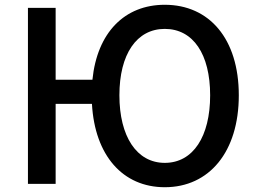

<svg xmlns="http://www.w3.org/2000/svg" viewBox="-20 -770 1076 804"><path d="M670 -88C552 -88 480 -199 480 -371C480 -543 552 -649 670 -649C789 -649 860 -543 860 -371C860 -199 789 -88 670 -88ZM670 14C856 14 980 -134 980 -371C980 -608 856 -750 670 -750C502 -750 387 -634 367 -436H213V-737H97V0H213V-335H365C377 -119 494 14 670 14Z"/></svg>

Font: Noto Sans CJK TC Medium
Style: Regular
Weight: 500
Designer: Ryoko NISHIZUKA 西塚涼子 (kana, bopomofo & ideographs); Paul D. Hunt (Latin, Greek & Cyrillic); Sandoll Communications 산돌커뮤니
Foundry: Adobe
Version: Version 2.004;hotconv 1.0.118;makeotfexe 2.5.65603